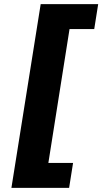

<svg xmlns="http://www.w3.org/2000/svg" viewBox="-20 -725 493 925"><path d="M35 180 176 -705H453L434 -585H315L213 60H332L313 180Z"/></svg>

Font: Nunito Sans 7pt ExtraBold
Style: Italic
Weight: 800
Italic angle: -9°
Designer: Vernon Adams
Foundry: Vernon Adams
Version: Version 3.101;gftools[0.9.27]